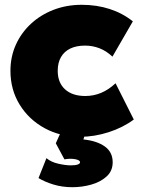

<svg xmlns="http://www.w3.org/2000/svg" viewBox="-20 -555 590 800"><path d="M314.5 15Q231.5 15 165.8 -21Q100 -57 61.8 -119.2Q23.5 -181.5 23.5 -260Q23.5 -318.5 46 -368.5Q68.5 -418.5 109 -456Q149.5 -493.5 203.5 -514.2Q257.5 -535 320.5 -535Q383 -535 437 -517.5Q491 -500 533.5 -466L448.5 -319Q423 -343 394.2 -354Q365.5 -365 334.5 -365Q298.5 -365 273 -352.8Q247.5 -340.5 234 -317Q220.5 -293.5 220.5 -260Q220.5 -210.5 251 -182.8Q281.5 -155 335.5 -155Q370 -155 401.2 -168Q432.5 -181 461.5 -208L537.5 -57Q492.5 -23.5 432.8 -4.2Q373 15 314.5 15ZM281.5 225Q239 225 202.5 213.8Q166 202.5 140.5 187L173.5 104Q193 120.5 223.2 127.2Q253.5 134 274.5 134Q294 134 303.8 130.5Q313.5 127 313.5 121Q313.5 112 292.8 108.2Q272 104.5 248.5 109L212.5 42L240.5 -20H342.5L327.5 26Q384.5 32 417 55.5Q449.5 79 449.5 121Q449.5 157 424.5 180Q399.5 203 361 214Q322.5 225 281.5 225Z"/></svg>

Font: Geologica Roman Black
Style: Regular
Weight: 900
Designer: Sindre Bremnes, Frode Helland
Foundry: Monokrom Skriftforlag AS
Version: Version 1.010;gftools[0.9.28]